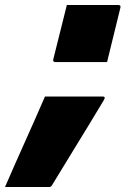

<svg xmlns="http://www.w3.org/2000/svg" viewBox="-126 -584 500 764"><path d="M300 -337H95Q83 -337 86 -348L140 -564H345Q356 -564 353 -553ZM70 160H-106Q-67 70 -26.5 -20Q14 -110 53 -200H283Q295 -200 288 -187Q263 -145 228 -87.5Q193 -30 154.5 32.5Q116 95 81 153Q77 160 70 160Z"/></svg>

Font: Recursive Sn Lnr St Blk
Style: Italic
Weight: 900
Italic angle: -15°
Version: Version 1.079;hotconv 1.0.112;makeotfexe 2.5.65598; ttfautoh